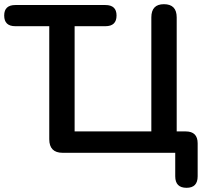

<svg xmlns="http://www.w3.org/2000/svg" viewBox="-25 -729 987 916"><path d="M865 167Q811 167 811 112V0H274Q210 0 210 -65V-604H48Q-5 -604 -5 -655Q-5 -705 48 -705H478Q531 -705 531 -655Q531 -604 478 -604H331V-102H697V-646Q697 -709 757 -709Q818 -709 818 -646V-102H861Q918 -102 918 -45V112Q918 167 865 167Z"/></svg>

Font: Chiron GoRound TC M
Style: Regular
Weight: 500
Designer: Ryoko NISHIZUKA 西塚涼子 (kana, bopomofo & ideographs); Paul D. Hunt (Latin, Greek & Cyrillic); Sandoll Communications 산돌커뮤니
Foundry: Adobe
Version: Version 1.000;hotconv 1.1.1;makeotfexe 2.6.0